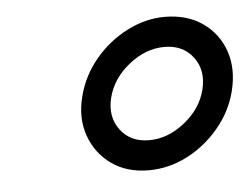

<svg xmlns="http://www.w3.org/2000/svg" viewBox="-34 -725 490 374"><g transform="rotate(-5 211.5 -537.5)"><path d="M243.3 -390Q200.8 -390 170.8 -411.2Q140.8 -432.5 128.3 -467.9Q115.8 -503.3 126.7 -545Q136.7 -584.2 162.9 -615.8Q189.2 -647.5 225.4 -666.2Q261.7 -685 300 -685Q343.3 -685 373.8 -663.8Q404.2 -642.5 416.2 -607.5Q428.3 -572.5 417.5 -529.2Q407.5 -490 380.8 -458.3Q354.2 -426.7 318.3 -408.3Q282.5 -390 243.3 -390ZM249.2 -448.3Q285.8 -448.3 318.8 -474.6Q351.7 -500.8 360.8 -537.5Q370 -574.2 350.4 -600.4Q330.8 -626.7 294.2 -626.7Q257.5 -626.7 224.6 -600.4Q191.7 -574.2 182.5 -537.5Q173.3 -500.8 192.9 -474.6Q212.5 -448.3 249.2 -448.3Z"/></g></svg>

Font: Funnel Sans Light
Style: Italic
Weight: 300
Italic angle: -14.036°
Designer: NORD ID, Kristian Moeller
Foundry: Dicotype
Version: Version 1.000